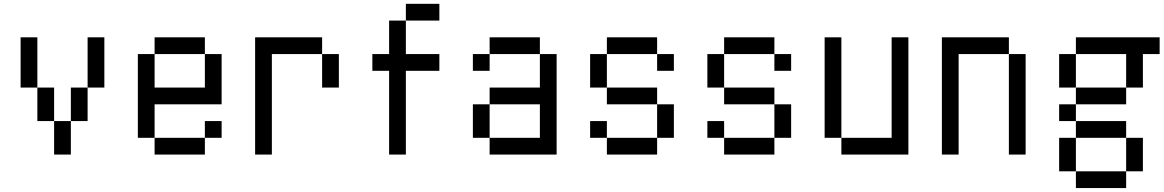

<svg xmlns="http://www.w3.org/2000/svg" viewBox="-20 -801 6030 995"><path d="M86.8 -607.6H173.6V-347.2H86.8ZM434 -607.6H520.8V-347.2H434ZM260.4 -173.6H173.6V-347.2H260.4ZM434 -173.6H347.2V-347.2H434ZM347.2 0H260.4V-173.6H347.2Z M781.2 -520.8V-607.6H1041.7V-520.8ZM781.2 0V-86.8H1041.7V0ZM1041.7 -520.8H1128.5V-260.4H781.2V-86.8H694.4V-520.8H781.2V-347.2H1041.7ZM1128.5 -86.8H1041.7V-173.6H1128.5Z M1649.3 -347.2H1736.1V-520.8H1649.3ZM1302.1 0V-607.6H1649.3V-520.8H1388.9V0Z M2083.3 -694.4V-520.8H2256.9V-434H2083.3V0H1996.5V-434H1909.7V-520.8H1996.5V-694.4ZM2083.3 -694.4V-781.2H2256.9V-694.4Z M2777.8 -520.8H2517.4V-607.6H2777.8ZM2777.8 -260.4H2517.4V-347.2H2777.8V-520.8H2864.6V0H2517.4V-86.8H2777.8ZM2517.4 -86.8H2430.6V-260.4H2517.4ZM2517.4 -434H2430.6V-520.8H2517.4Z M3125 -86.8H3385.4V0H3125ZM3125 -86.8H3038.2V-173.6H3125ZM3385.4 -86.8V-260.4H3472.2V-86.8ZM3385.4 -260.4H3125V-347.2H3385.4ZM3125 -347.2H3038.2V-520.8H3125ZM3125 -520.8V-607.6H3385.4V-520.8ZM3385.4 -520.8H3472.2V-434H3385.4Z M3732.6 -86.8H3993.1V0H3732.6ZM3732.6 -86.8H3645.8V-173.6H3732.6ZM3993.1 -86.8V-260.4H4079.9V-86.8ZM3993.1 -260.4H3732.6V-347.2H3993.1ZM3732.6 -347.2H3645.8V-520.8H3732.6ZM3732.6 -520.8V-607.6H3993.1V-520.8ZM3993.1 -520.8H4079.9V-434H3993.1Z M4340.3 -607.6H4253.5V-86.8H4340.3ZM4687.5 -607.6V0H4340.3V-86.8H4600.7V-607.6Z M5208.3 0H5295.1V-520.8H5208.3ZM4861.1 0V-607.6H5208.3V-520.8H4947.9V0Z M5555.6 -347.2H5816V-520.8H5555.6ZM5555.6 -260.4V-173.6H5468.8V-260.4ZM5555.6 173.6V86.8H5816V173.6ZM5555.6 86.8H5468.8V-86.8H5555.6ZM5555.6 -86.8V-173.6H5816V-86.8ZM5816 -86.8H5902.8V86.8H5816ZM5555.6 -347.2H5468.8V-520.8H5555.6V-607.6H5989.6V-520.8H5902.8V-347.2H5816V-260.4H5555.6Z"/></svg>

Font: 8-bit Operator+
Style: Regular
Weight: 400
Designer: GrandChaos9000
Foundry: Grand Chaos Productions
Version: Version 1.2.0 - April 24, 2014